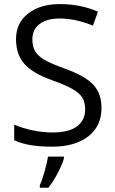

<svg xmlns="http://www.w3.org/2000/svg" viewBox="-20 -692 550 918"><path d="M465.3 -176.3Q465.3 -88.9 401.9 -39.8Q338.4 9.3 229.5 9.3Q111.3 9.3 47.9 -21.5V-95.7Q88.9 -78.6 137 -68.6Q185.1 -58.6 231.9 -58.6Q309.1 -58.6 348.1 -87.9Q387.2 -117.2 387.2 -168.9Q387.2 -203.6 373.3 -225.6Q359.4 -247.6 327.1 -266.1Q294.9 -284.7 228.5 -308.6Q136.2 -341.3 96.4 -386.7Q56.6 -432.1 56.6 -505.4Q56.6 -582 114.3 -627.2Q171.9 -672.4 266.6 -672.4Q365.7 -672.4 448.2 -636.2L424.3 -569.3Q342.3 -603.5 264.6 -603.5Q203.6 -603.5 169.2 -577.1Q134.8 -550.8 134.8 -504.4Q134.8 -469.7 147.5 -447.8Q160.2 -425.8 190.2 -407.5Q220.2 -389.2 282.7 -366.7Q386.7 -329.6 426 -287.1Q465.3 -244.6 465.3 -176.3ZM170.4 193.8Q183.1 165 194.6 122.8Q206.1 80.6 209.5 56.6H285.6V64.9Q280.3 87.9 258.1 131.6Q235.8 175.3 210.9 205.6H170.4Z"/></svg>

Font: Bpm'online Open Sans
Style: Regular
Weight: 400
Foundry: Ascender Corporation
Version: Version 1.10